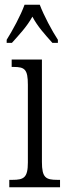

<svg xmlns="http://www.w3.org/2000/svg" viewBox="-20 -786 281 806"><path d="M8 -619V-606H30C62 -642 92 -673 116 -716C139 -673 168 -642 200 -606H223V-619C198 -657 164 -721 147 -766H83C67 -721 32 -657 8 -619ZM19 0H232V-31H221C172 -31 156 -40 156 -106V-536H29V-505H37C84 -505 97 -495 97 -430V-104C97 -40 80 -31 32 -31H19Z"/></svg>

Font: Noto Serif Bengali ExtraCondensed Light
Style: Regular
Weight: 300
Width: 2
Designer: Juan Bruce, Universal Thirst, Indian Type Foundry and the Monotype Design Team.
Foundry: Monotype Imaging Inc.
Version: Version 2.003